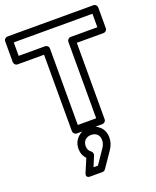

<svg xmlns="http://www.w3.org/2000/svg" viewBox="-221 -831 1018 1256"><g transform="rotate(-20 288.0 -203.0)"><path d="M-36.1 -557.1V-701.2Q-36.1 -711.9 -28.3 -719Q-20.5 -726.1 -11.2 -726.1H586.9Q597.7 -726.1 604.7 -718.3Q611.8 -710.4 611.8 -701.2V-557.1Q611.8 -546.4 604 -539.3Q596.2 -532.2 586.9 -532.2H400.9V0Q400.9 10.7 393.1 17.8Q385.3 24.9 376 24.9H198.2Q187.5 24.9 180.2 17.1Q172.9 9.3 172.9 0V-532.2H-11.2Q-22 -532.2 -29.1 -540Q-36.1 -547.9 -36.1 -557.1ZM14.2 -582H198.2Q207.5 -582 215.3 -575Q223.1 -567.9 223.1 -557.1V-24.9H351.1V-557.1Q351.1 -566.4 358.2 -574.2Q365.2 -582 376 -582H562V-675.8H14.2ZM164.1 285.2 202.1 195.8Q173.8 167.5 173.8 124Q173.8 77.6 205.1 46.9Q236.3 16.1 282.2 16.1Q326.7 16.1 357.9 45.2Q389.2 74.2 389.2 123Q389.2 165 362.8 203.1L290 309.1Q282.2 319.8 269 319.8H187Q186 319.8 184.8 319.8Q183.6 319.8 179.7 319.6Q175.8 319.3 172.6 318.4Q169.4 317.4 166 314.9Q162.6 312.5 161.1 309.1Q159.7 305.7 160.2 299.3Q160.6 293 164.1 285.2ZM224.1 124Q224.1 152.8 246.1 168Q252.9 173.3 255.6 181.9Q258.3 190.4 254.9 199.2L225.1 270H255.9L320.8 174.8Q338.9 148.9 338.9 123Q338.9 95.2 323.2 80.6Q307.6 65.9 282.2 65.9Q255.9 65.9 240 81.5Q224.1 97.2 224.1 124Z"/></g></svg>

Font: Trueno Bold Outline
Style: Regular
Weight: 700
Width: 6
Designer: Julieta Ulanovsky
Foundry: Julieta Ulanovsky
Version: Version 3.001b | FøM Fix